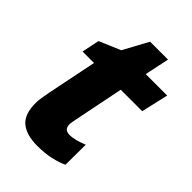

<svg xmlns="http://www.w3.org/2000/svg" viewBox="-202 -748 842 842"><g transform="rotate(45 219.0 -326.5)"><path d="M190 10Q124 10 88.5 -19Q53 -48 53 -118Q53 -134 56.5 -154Q60 -174 63 -191L110 -423H39L56 -505L155 -547L218 -663H329L305 -549H438L409 -423H276L230 -195Q228 -184 226 -174Q224 -164 224 -157Q224 -124 257 -124Q275 -124 295.5 -129.5Q316 -135 338 -144L337 -19Q310 -6 273.5 2Q237 10 190 10Z"/></g></svg>

Font: Noto Sans Disp ExtBd
Style: Italic
Weight: 800
Italic angle: -12°
Designer: Monotype Design Team
Foundry: Monotype Imaging Inc.
Version: Version 2.000;GOOG;noto-source:20170915:90ef993387c0